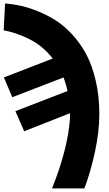

<svg xmlns="http://www.w3.org/2000/svg" viewBox="-20 -839 620 1090"><path d="M1 -667 8.8 -819.3Q51.8 -816.4 96.2 -806.6Q140.6 -796.9 194.3 -775.4Q248 -753.9 296.4 -723.1Q344.7 -692.4 390.6 -642.6Q436.5 -592.8 469.7 -530.8Q502.9 -468.8 523.4 -381.3Q543.9 -293.9 543.9 -191.4Q543.9 -91.8 519 23.4Q494.1 138.7 459 230.5H275.4Q363.3 11.7 377 -161.1Q377.9 -177.7 377 -196.3L117.2 -93.8L67.4 -208L363.3 -322.3Q355.5 -360.4 340.8 -399.4L49.8 -287.1L2 -399.4L279.3 -506.8Q222.7 -579.1 147 -616.7Q71.3 -654.3 1 -667Z"/></svg>

Font: Gothic A1 Black
Style: Regular
Weight: 900
Version: Version 2.50